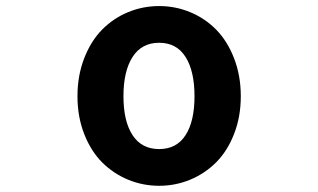

<svg xmlns="http://www.w3.org/2000/svg" viewBox="-20 -594 1040 628"><path d="M233.4 -279.3Q233.4 -346.7 255.4 -403.3Q277.3 -460 314 -497.1Q350.6 -534.2 398.9 -554.2Q447.3 -574.2 500.5 -574.2Q553.7 -574.2 602.1 -554.2Q650.4 -534.2 687 -497.1Q723.6 -460 745.6 -403.3Q767.6 -346.7 767.6 -279.3Q767.6 -211.9 745.6 -155.8Q723.6 -99.6 687 -63Q650.4 -26.4 602.1 -6.3Q553.7 13.7 500.5 13.7Q447.3 13.7 398.9 -6.3Q350.6 -26.4 314 -63Q277.3 -99.6 255.4 -155.8Q233.4 -211.9 233.4 -279.3ZM616.2 -279.3Q616.2 -361.3 586.9 -407.7Q557.6 -454.1 500.5 -454.1Q443.4 -454.1 413.6 -407.7Q383.8 -361.3 383.8 -279.3Q383.8 -197.3 413.6 -151.9Q443.4 -106.4 500.5 -106.4Q557.6 -106.4 586.9 -151.9Q616.2 -197.3 616.2 -279.3Z"/></svg>

Font: Gen Jyuu Gothic Monospace Bold
Style: Bold
Weight: 700
Designer: [Source Han Sans]
Ryoko NISHIZUKA  (kana & ideographs); Paul D. Hunt (Latin, Greek & Cyrillic); Wenlong ZHANG  (bopomofo
Version: Version 1.002.20150607